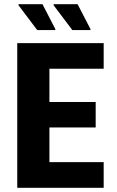

<svg xmlns="http://www.w3.org/2000/svg" viewBox="-20 -893 557 913"><path d="M62 0V-688H473V-566H215V-408H435V-287H215V-122H473V0ZM410 -750H324L235 -868V-873H349L410 -755ZM243 -750H157L68 -868V-873H182L243 -755Z"/></svg>

Font: Saira SemiCondensed
Style: Bold
Weight: 700
Width: 4
Designer: Hector Gatti with collaboration of the Omnibus-Type team
Foundry: Omnibus-Type
Version: Version 1.101